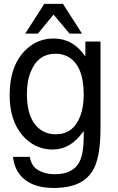

<svg xmlns="http://www.w3.org/2000/svg" viewBox="-20 -734 596 972"><path d="M204.1 -714.4H298.8L395 -564H332L251 -660.2L171.9 -564H107.9ZM412.1 -523.9H488.8V-85.9Q488.8 67.9 448.2 131.8L434.1 150.9Q386.2 210.9 276.9 216.8Q266.1 217.8 254.9 217.8Q117.2 217.8 66.9 129.9Q49.8 99.1 45.9 60.1H130.9Q137.2 98.1 160.2 118.2L163.1 120.1Q199.2 147.9 257.8 147.9Q338.9 147.9 374 99.1Q403.8 58.1 403.8 -43.9V-70.8L397 -62Q338.9 16.1 263.2 22Q253.9 22.9 245.1 22.9H235.8Q152.8 18.1 95.2 -46.9Q28.8 -123 28.8 -252.9Q28.8 -403.8 111.8 -482.9Q169.9 -539.1 252 -539.1Q350.1 -539.1 412.1 -448.2ZM261.2 -461.9Q172.9 -461.9 136.2 -372.1Q116.2 -325.2 116.2 -257.8Q116.2 -119.1 193.8 -71.8Q223.1 -54.2 262.2 -54.2Q351.1 -54.2 386.2 -146Q403.8 -191.9 403.8 -254.9Q403.8 -404.8 321.8 -448.2Q294.9 -461.9 261.2 -461.9Z"/></svg>

Font: SolaimanLipi
Style: Normal
Weight: 400
Designer: Solaiman Karim
Foundry: Al Mamun Sumon
Version: Version 2.000